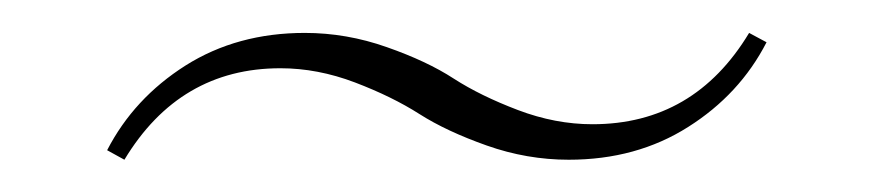

<svg xmlns="http://www.w3.org/2000/svg" viewBox="-20 -369 541 119"><path d="M332.5 -270Q306.6 -270 281.7 -278.8Q256.8 -287.6 240 -298.3Q223.1 -309.1 200 -317.9Q176.8 -326.7 153.8 -326.7Q91.3 -326.7 57.1 -270L46.4 -275.9Q63 -308.1 95 -328.4Q127 -348.6 168.9 -348.6Q194.8 -348.6 219.7 -339.8Q244.6 -331.1 261.2 -320.3Q277.8 -309.6 301 -300.8Q324.2 -292 347.2 -292Q410.2 -292 444.3 -348.6L455.1 -342.8Q438.5 -310.5 406.5 -290.3Q374.5 -270 332.5 -270Z"/></svg>

Font: Elstob ExtraLight
Style: Regular
Weight: 200
Designer: Peter S. Baker
Version: Version 1.015